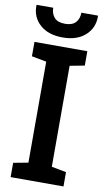

<svg xmlns="http://www.w3.org/2000/svg" viewBox="-99 -948 541 994"><g transform="rotate(10 171.5 -451.0)"><path d="M32.2 0V-75.2L109.9 -89.8V-620.6L32.2 -635.3V-710.9H310.1V-635.3L232.9 -620.6V-89.8L310.1 -75.2V0ZM171.4 -758.8Q95.7 -758.8 52 -797.9Q8.3 -836.9 9.3 -898.9L10.3 -901.9H97.2Q97.2 -870.6 115 -850.6Q132.8 -830.6 171.4 -830.6Q209 -830.6 227.1 -850.3Q245.1 -870.1 245.1 -901.9H332L333 -898.9Q333.5 -836.9 290 -797.9Q246.6 -758.8 171.4 -758.8Z"/></g></svg>

Font: Roboto Slab Medium
Style: Regular
Weight: 500
Designer: Google
Version: Version 2.001; ttfautohint (v1.8.3)